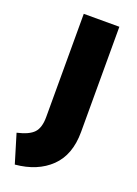

<svg xmlns="http://www.w3.org/2000/svg" viewBox="-183 -587 577 811"><g transform="rotate(20 105.5 -181.0)"><path d="M-8 168 -47 39Q6 27 27 4.5Q48 -18 48 -66V-530H208V-57Q208 46 149.5 102.5Q91 159 -8 168Z"/></g></svg>

Font: Roundo
Style: Bold
Weight: 700
Designer: Namrata Goyal (Gurmukhi), Shiva Nallaperumal (Latin)
Foundry: Indian Type Foundry
Version: Version 1.000;PS 1.0;hotconv 1.0.88;makeotf.lib2.5.647800